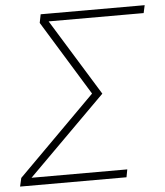

<svg xmlns="http://www.w3.org/2000/svg" viewBox="-51 -743 677 789"><g transform="rotate(-5 287.5 -349.0)"><path d="M439 0H0L8 -35L328 -355L139 -663L146 -698H575L568 -666H176L370 -351L50 -32H445Z"/></g></svg>

Font: IBM Plex Sans ExtraLight
Style: Italic
Weight: 250
Italic angle: -11.31°
Designer: Mike Abbink, Paul van der Laan, Pieter van Rosmalen
Foundry: Bold Monday
Version: Version 3.201